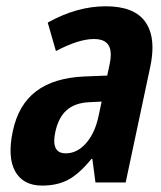

<svg xmlns="http://www.w3.org/2000/svg" viewBox="-20 -575 507 605"><path d="M130.4 -503.9Q222.7 -555.2 313 -555.2Q403.3 -555.2 438 -505.9Q460.4 -474.1 460.4 -425.3Q460.4 -397.9 453.6 -365.2L376 0H280.8L271 -74.2H268.1Q229.5 -26.9 194.8 -8.5Q160.2 9.8 112.8 9.8Q52.7 9.8 27.8 -35.2Q2.9 -79.6 20.5 -162.4Q38.1 -245.1 93.8 -287.4Q149.4 -329.6 245.1 -334L317.9 -336.9L326.2 -376Q329.1 -391.1 329.1 -402.8Q329.1 -452.1 276.4 -452.1Q228 -452.1 156.2 -414.1ZM150.9 -131.3Q150.9 -91.8 187 -91.8Q223.1 -91.8 251.2 -123.8Q279.3 -155.8 290.5 -209L300.3 -254.9L259.8 -252.9Q215.3 -250.5 189.7 -227.5Q164.1 -204.6 154.3 -159.2Q150.9 -143.6 150.9 -131.3Z"/></svg>

Font: Open Sans Hebrew Condensed
Style: Bold Italic
Weight: 700
Width: 3
Italic angle: -12°
Foundry: Ascender Corporation, Yanek Iontef
Version: Version 2.001;PS 002.001;hotconv 1.0.70;makeotf.lib2.5.58329